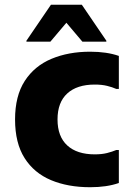

<svg xmlns="http://www.w3.org/2000/svg" viewBox="-20 -780 561 811"><path d="M43.6 -275.4Q43.6 -374.9 84.7 -438.3Q125.8 -501.6 197.6 -531.6Q269.4 -561.6 360.8 -561.6Q431.3 -561.6 482 -543.8V-404.4H471.2Q454.4 -411.9 432.3 -417.3Q410.1 -422.8 380.4 -422.8Q305.1 -422.8 264.1 -385.2Q223 -347.7 223 -275.4Q223 -203.4 264.1 -165.7Q305.1 -128 380.4 -128Q410.1 -128 432.3 -133.6Q454.4 -139.2 471.2 -146.4H482V-7Q431.3 10.8 360.8 10.8Q266.7 10.8 195.3 -19.2Q123.8 -49.2 83.7 -112.5Q43.6 -175.9 43.6 -275.4ZM91.6 -604V-608L195.2 -760H325.6L429.2 -608V-604H328L260.4 -683.9L192.8 -604Z"/></svg>

Font: Kufam
Style: Regular
Weight: 400
Designer: Wael Morcos, Artur Schmal
Foundry: Original Type
Version: Version 1.301; ttfautohint (v1.8.3)